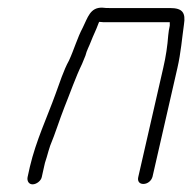

<svg xmlns="http://www.w3.org/2000/svg" viewBox="-20 -469 501 501"><path d="M89 -7 95 -34C96 -39 98 -48 102 -59C105 -70 108 -80 111 -89C124 -120 135 -156 148 -189C163 -226 177 -267 194 -302L203 -324C206 -337 213 -349 217 -360C223 -376 231 -391 237 -408C237 -409 238 -410 239 -412C246 -411 252 -411 259 -411H423V-402C421 -394 420 -386 419 -377C417 -350 413 -322 406 -292L341 -8C338 3 343 11 354 11C365 11 375 3 378 -8L443 -292C452 -331 455 -370 460 -405C465 -436 456 -448 424 -448H267C260 -448 254 -448 247 -449C215 -450 209 -423 196 -397C182 -371 173 -339 160 -311C146 -286 135 -251 125 -224C103 -163 74 -102 58 -34L52 -7C50 3 55 12 65 12C75 12 87 3 89 -7Z"/></svg>

Font: Electronic
Style: SeLtIt
Weight: 300
Version: Version 1.011